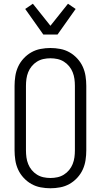

<svg xmlns="http://www.w3.org/2000/svg" viewBox="-20 -1000 540 1028"><path d="M250 8Q224 8 197.5 3Q171 -2 148 -15Q125 -28 106.5 -48Q88 -68 77 -92Q66 -116 62 -142.5Q58 -169 58 -195V-540Q58 -566 62 -592.5Q66 -619 77 -643Q88 -667 106.5 -687Q125 -707 148 -720Q171 -733 197.5 -738Q224 -743 250 -743Q276 -743 302.5 -738Q329 -733 352 -720Q375 -707 393.5 -687Q412 -667 423 -643Q434 -619 438 -592.5Q442 -566 442 -540V-195Q442 -169 438 -142.5Q434 -116 423 -92Q412 -68 393.5 -48Q375 -28 352 -15Q329 -2 302.5 3Q276 8 250 8ZM250 -47Q269 -47 287.5 -51Q306 -55 322 -65Q338 -75 350 -89.5Q362 -104 369 -121.5Q376 -139 378.5 -157.5Q381 -176 381 -195V-540Q381 -559 378.5 -577.5Q376 -596 369 -613.5Q362 -631 350 -645.5Q338 -660 322 -670Q306 -680 287.5 -684Q269 -688 250 -688Q231 -688 212.5 -684Q194 -680 178 -670Q162 -660 150 -645.5Q138 -631 131 -613.5Q124 -596 121.5 -577.5Q119 -559 119 -540V-195Q119 -176 121.5 -157.5Q124 -139 131 -121.5Q138 -104 150 -89.5Q162 -75 178 -65Q194 -55 212.5 -51Q231 -47 250 -47ZM212 -815 115 -952 156 -980 250 -862 344 -980 385 -952 288 -815Z"/></svg>

Font: Iosevka Fixed SS04 Light
Style: Regular
Weight: 300
Monospace: yes
Designer: Belleve Invis
Foundry: Belleve Invis
Version: Version 32.5.0